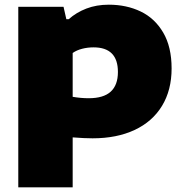

<svg xmlns="http://www.w3.org/2000/svg" viewBox="-20 -579 785 819"><path d="M58 -550H251L263 -497H273Q305.5 -526 348.5 -542.5Q391.5 -559 444 -559Q519.5 -559 580 -530Q640.5 -501 676.2 -440Q712 -379 712 -287Q712 -194.5 671 -127.2Q630 -60 554 -24.5Q478 11 375 11Q340 11 290 7V220H58ZM483 -272Q483 -377 379 -377Q354 -377 330.5 -371Q307 -365 290 -353V-166Q326 -160 358 -160Q421.5 -160 452.2 -188Q483 -216 483 -272Z"/></svg>

Font: Encode Sans Expanded Black
Style: Regular
Weight: 900
Width: 7
Designer: Multiple Designers
Foundry: Impallari Type
Version: Version 2.000